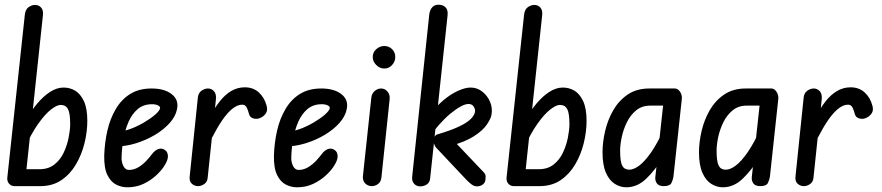

<svg xmlns="http://www.w3.org/2000/svg" viewBox="-20 -793 3758 818"><path d="M11 -35 86 -732Q89 -754 102.5 -763Q116 -772 129 -772Q145 -772 155 -761Q165 -750 163 -729L85 0H42Q28 0 19 -10Q10 -20 11 -35ZM352 -278Q352 -232 340 -183Q328 -134 303.5 -92.5Q279 -51 241.5 -25.5Q204 0 151 0H51L59 -72H148Q186 -72 211.5 -92Q237 -112 251.5 -143Q266 -174 272.5 -207Q279 -240 279 -264Q279 -311 269.5 -328.5Q260 -346 238 -346Q223 -346 198 -327Q173 -308 143 -266Q113 -224 82 -155L96 -292Q116 -325 140.5 -354Q165 -383 193.5 -401.5Q222 -420 251 -420Q278 -420 300.5 -406.5Q323 -393 337.5 -362Q352 -331 352 -278Z M522 5Q498 5 475 -6.5Q452 -18 437.5 -47.5Q423 -77 424 -131Q426 -186 437.5 -236.5Q449 -287 473 -328Q497 -369 534.5 -392.5Q572 -416 626 -416Q681 -416 712 -391.5Q743 -367 734 -327Q728 -297 703 -269Q678 -241 640.5 -218.5Q603 -196 559 -182.5Q515 -169 472 -169L482 -233Q507 -233 536.5 -244Q566 -255 594 -271.5Q622 -288 641 -304.5Q660 -321 662 -332Q663 -339 653 -344Q643 -349 628 -349Q591 -349 566.5 -328Q542 -307 527.5 -273.5Q513 -240 506 -200.5Q499 -161 498 -124Q497 -103 505.5 -86Q514 -69 529 -69Q551 -69 570.5 -81Q590 -93 605 -109.5Q620 -126 628 -137Q641 -154 656 -158.5Q671 -163 684 -153Q695 -145 695.5 -127.5Q696 -110 678 -83Q667 -66 645 -45.5Q623 -25 592 -10Q561 5 522 5Z M824 0Q808 0 797 -10.5Q786 -21 788 -40L823 -378Q825 -397 838.5 -406.5Q852 -416 866 -416Q881 -416 891.5 -404.5Q902 -393 900 -371L865 -38Q864 -19 851 -9.5Q838 0 824 0ZM1092 -292Q1077 -284 1061 -288Q1045 -292 1041 -307Q1037 -323 1031 -335Q1025 -347 1012 -347Q980 -347 943.5 -303Q907 -259 860 -159L873 -294Q894 -333 916.5 -361.5Q939 -390 965.5 -405.5Q992 -421 1023 -421Q1059 -421 1083 -399Q1107 -377 1116 -342Q1121 -324 1113.5 -311.5Q1106 -299 1092 -292Z M1245 5Q1221 5 1198 -6.5Q1175 -18 1160.5 -47.5Q1146 -77 1147 -131Q1149 -186 1160.5 -236.5Q1172 -287 1196 -328Q1220 -369 1257.5 -392.5Q1295 -416 1349 -416Q1404 -416 1435 -391.5Q1466 -367 1457 -327Q1451 -297 1426 -269Q1401 -241 1363.5 -218.5Q1326 -196 1282 -182.5Q1238 -169 1195 -169L1205 -233Q1230 -233 1259.5 -244Q1289 -255 1317 -271.5Q1345 -288 1364 -304.5Q1383 -321 1385 -332Q1386 -339 1376 -344Q1366 -349 1351 -349Q1314 -349 1289.5 -328Q1265 -307 1250.5 -273.5Q1236 -240 1229 -200.5Q1222 -161 1221 -124Q1220 -103 1228.5 -86Q1237 -69 1252 -69Q1274 -69 1293.5 -81Q1313 -93 1328 -109.5Q1343 -126 1351 -137Q1364 -154 1379 -158.5Q1394 -163 1407 -153Q1418 -145 1418.5 -127.5Q1419 -110 1401 -83Q1390 -66 1368 -45.5Q1346 -25 1315 -10Q1284 5 1245 5Z M1564 0Q1548 0 1536.5 -11Q1525 -22 1526 -41L1562 -377Q1564 -395 1576.5 -405.5Q1589 -416 1604 -416Q1619 -416 1630.5 -403.5Q1642 -391 1640 -370L1605 -37Q1603 -18 1590.5 -9Q1578 0 1564 0ZM1617 -501Q1598 -501 1583 -516Q1568 -531 1568 -550Q1568 -570 1583 -583.5Q1598 -597 1617 -597Q1637 -597 1650.5 -583.5Q1664 -570 1664 -550Q1664 -531 1650.5 -516Q1637 -501 1617 -501Z M1770 1Q1754 1 1744 -10.5Q1734 -22 1736 -40L1809 -733Q1812 -752 1822 -762.5Q1832 -773 1848 -773Q1866 -773 1877.5 -762.5Q1889 -752 1887 -729L1813 -37Q1812 -17 1799.5 -8Q1787 1 1770 1ZM2013 1Q2000 1 1989.5 -7Q1979 -15 1969 -25L1838 -164Q1830 -174 1828 -186Q1826 -198 1830.5 -208Q1835 -218 1842 -220Q1903 -238 1938 -255Q1973 -272 1988.5 -289Q2004 -306 2004 -321Q2004 -331 1997 -340.5Q1990 -350 1976 -350Q1962 -350 1942 -339Q1922 -328 1898.5 -308.5Q1875 -289 1851.5 -262.5Q1828 -236 1809 -205L1808 -299Q1836 -338 1868 -365Q1900 -392 1931 -406Q1962 -420 1985 -420Q2013 -420 2035 -402.5Q2057 -385 2068 -359Q2079 -333 2074 -304Q2071 -287 2054 -262Q2037 -237 1999 -212.5Q1961 -188 1897 -171L1906 -201L2039 -61Q2049 -51 2049 -42Q2049 -33 2048 -26Q2046 -13 2035.5 -6Q2025 1 2013 1Z M2138 -35 2213 -732Q2216 -754 2229.5 -763Q2243 -772 2256 -772Q2272 -772 2282 -761Q2292 -750 2290 -729L2212 0H2169Q2155 0 2146 -10Q2137 -20 2138 -35ZM2479 -278Q2479 -232 2467 -183Q2455 -134 2430.5 -92.5Q2406 -51 2368.5 -25.5Q2331 0 2278 0H2178L2186 -72H2275Q2313 -72 2338.5 -92Q2364 -112 2378.5 -143Q2393 -174 2399.5 -207Q2406 -240 2406 -264Q2406 -311 2396.5 -328.5Q2387 -346 2365 -346Q2350 -346 2325 -327Q2300 -308 2270 -266Q2240 -224 2209 -155L2223 -292Q2243 -325 2267.5 -354Q2292 -383 2320.5 -401.5Q2349 -420 2378 -420Q2405 -420 2427.5 -406.5Q2450 -393 2464.5 -362Q2479 -331 2479 -278Z M2648 5Q2623 5 2599.5 -9.5Q2576 -24 2561.5 -57Q2547 -90 2547 -144Q2547 -187 2558 -234.5Q2569 -282 2592.5 -323Q2616 -364 2654 -390Q2692 -416 2746 -416H2835L2827 -343H2750Q2715 -343 2690.5 -323Q2666 -303 2651 -272.5Q2636 -242 2629 -209.5Q2622 -177 2622 -151Q2622 -104 2631 -87Q2640 -70 2661 -70Q2680 -70 2703.5 -87.5Q2727 -105 2754.5 -144.5Q2782 -184 2811 -249L2800 -116Q2771 -68 2733 -31.5Q2695 5 2648 5ZM2808 0Q2786 0 2778 -12.5Q2770 -25 2772 -39L2813 -416H2855Q2868 -416 2877 -402.5Q2886 -389 2885 -373L2849 -39Q2847 -27 2840.5 -13.5Q2834 0 2808 0Z M3059 5Q3034 5 3010.5 -9.5Q2987 -24 2972.5 -57Q2958 -90 2958 -144Q2958 -187 2969 -234.5Q2980 -282 3003.5 -323Q3027 -364 3065 -390Q3103 -416 3157 -416H3246L3238 -343H3161Q3126 -343 3101.5 -323Q3077 -303 3062 -272.5Q3047 -242 3040 -209.5Q3033 -177 3033 -151Q3033 -104 3042 -87Q3051 -70 3072 -70Q3091 -70 3114.5 -87.5Q3138 -105 3165.5 -144.5Q3193 -184 3222 -249L3211 -116Q3182 -68 3144 -31.5Q3106 5 3059 5ZM3219 0Q3197 0 3189 -12.5Q3181 -25 3183 -39L3224 -416H3266Q3279 -416 3288 -402.5Q3297 -389 3296 -373L3260 -39Q3258 -27 3251.5 -13.5Q3245 0 3219 0Z M3405 0Q3389 0 3378 -10.5Q3367 -21 3369 -40L3404 -378Q3406 -397 3419.5 -406.5Q3433 -416 3447 -416Q3462 -416 3472.5 -404.5Q3483 -393 3481 -371L3446 -38Q3445 -19 3432 -9.5Q3419 0 3405 0ZM3673 -292Q3658 -284 3642 -288Q3626 -292 3622 -307Q3618 -323 3612 -335Q3606 -347 3593 -347Q3561 -347 3524.5 -303Q3488 -259 3441 -159L3454 -294Q3475 -333 3497.5 -361.5Q3520 -390 3546.5 -405.5Q3573 -421 3604 -421Q3640 -421 3664 -399Q3688 -377 3697 -342Q3702 -324 3694.5 -311.5Q3687 -299 3673 -292Z"/></svg>

Font: Edu NSW ACT Foundation Medium
Style: Regular
Weight: 500
Version: Version 1.003